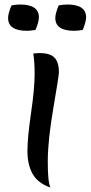

<svg xmlns="http://www.w3.org/2000/svg" viewBox="-20 -819 403 854"><path d="M128 -581Q146 -583 157 -583Q202 -583 222 -563Q242 -543 242 -497Q242 -482 217.5 -339.5Q193 -197 192.5 -104.5Q192 -12 204 15Q147 -5 124.5 -46.5Q102 -88 102 -147Q102 -206 118 -316Q134 -426 134 -487Q134 -548 128 -581ZM100 -682Q16 -682 16 -739Q16 -759 31 -795Q53 -799 69 -799Q153 -799 153 -742Q153 -722 138 -686Q116 -682 100 -682ZM310 -682Q226 -682 226 -739Q226 -759 241 -795Q263 -799 279 -799Q363 -799 363 -742Q363 -722 348 -686Q326 -682 310 -682Z"/></svg>

Font: Merienda
Style: Regular
Weight: 400
Designer: Eduardo Rodriguez Tunni
Foundry: Eduardo Rodriguez Tunni
Version: Version 1.001